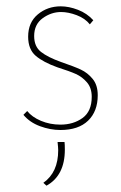

<svg xmlns="http://www.w3.org/2000/svg" viewBox="-20 -403 384 607"><path d="M54 -40 66 -52Q81 -33 109.5 -21Q138 -9 171 -9Q212 -9 241 -30Q270 -51 270 -97Q270 -125 255 -142.5Q240 -160 220 -169Q200 -178 162 -190Q117 -206 93 -226.5Q69 -247 69 -287Q69 -332 99.5 -357.5Q130 -383 172 -383Q198 -383 226.5 -372Q255 -361 275 -339L264 -326Q249 -345 222.5 -355Q196 -365 173 -365Q142 -365 115 -345.5Q88 -326 88 -289Q88 -256 109.5 -239Q131 -222 173 -207Q214 -193 235.5 -183Q257 -173 273 -153.5Q289 -134 289 -102Q289 -51 258.5 -21.5Q228 8 171 8Q139 8 106.5 -4Q74 -16 54 -40ZM117 175Q164 142 164 72Q164 64 162 46H184Q185 54 185 70Q185 152 127 184Z"/></svg>

Font: Josefin Sans Thin
Style: Regular
Weight: 250
Designer: Santiago Orozco
Foundry: Typemade
Version: Version 2.000